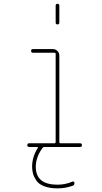

<svg xmlns="http://www.w3.org/2000/svg" viewBox="-20 -780 540 1019"><path d="M275.4 -660.2V-750Q275.4 -759.8 285.2 -759.8Q294.9 -759.8 294.9 -750V-660.2Q294.9 -650.4 285.2 -650.4Q275.4 -650.4 275.4 -660.2ZM134.8 0Q125 0 125 -9.8Q125 -19.5 134.8 -19.5H269.5Q274.4 -19.5 275.4 -25.4V-495.1Q275.4 -500 269.5 -500H155.3Q145.5 -500 145 -509.8Q144.5 -519.5 155.3 -519.5H259.8Q274.4 -519.5 284.7 -509.8Q294.9 -500 294.9 -485.4V-25.4Q294.9 -20.5 299.8 -19.5H405.3Q415 -19.5 415 -9.8Q415 0 405.3 0H211.9Q210.9 0 205.1 5.9Q169.9 54.7 169.9 105.5Q169.9 200.2 285.2 200.2Q327.1 200.2 365.2 183.6Q369.1 182.6 372.1 184.6Q375 186.5 375 191.4Q375 203.1 365.2 206.1Q326.2 219.7 285.2 219.7Q244.1 219.7 214.8 208.5Q185.5 197.3 172.9 178.2Q160.2 159.2 155.3 141.6Q150.4 124 150.4 105.5Q150.4 52.7 180.7 4.9Q181.6 3.9 181.2 2Q180.7 0 179.7 0Z"/></svg>

Font: Rounded-X Mgen+ 1m thin
Style: Regular
Weight: 100
Designer: [Source Han Sans]
Ryoko NISHIZUKA  (kana & ideographs); Paul D. Hunt (Latin, Greek & Cyrillic); Wenlong ZHANG  (bopomofo
Version: Version 1.059.20150602